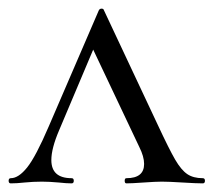

<svg xmlns="http://www.w3.org/2000/svg" viewBox="-22 -425 495 445"><path d="M448 0Q433 0 401 -2Q369 -4 353 -4Q339 -4 311 -2Q283 0 271 0Q267 0 267 -6Q267 -12 271 -12Q312 -12 312 -45Q312 -62 301 -84L194 -310L115 -123Q97 -81 97 -54Q97 -12 144 -12Q149 -12 149 -6Q149 0 144 0Q132 0 114 -2Q92 -4 75 -4Q55 -4 35 -2Q17 0 3 0Q-2 0 -2 -6Q-2 -12 3 -12Q21 -12 41 -37Q61 -62 91 -132L207 -401Q209 -405 213.5 -405Q218 -405 219 -401L343 -137Q370 -79 384 -55Q398 -31 412 -21.5Q426 -12 448 -12Q453 -12 453 -6Q453 0 448 0Z"/></svg>

Font: Cormorant Garamond
Style: Regular
Weight: 400
Designer: Christian Thalmann (Catharsis Fonts)
Version: Version 3.000